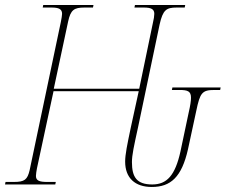

<svg xmlns="http://www.w3.org/2000/svg" viewBox="-38 -734 898 764"><path d="M566 10C641 10 685 -29 710 -140L743 -293C758 -365 766 -376 816 -376H838L840 -386H648L646 -376H676C709 -376 722 -371 722 -345C722 -332 719 -313 713 -287L680 -131C659 -36 626 0 568 0C506 0 487 -29 487 -89C487 -117 495 -153 511 -226L597 -636C610 -695 624 -704 665 -704H697L699 -714H499L497 -704H534C563 -704 576 -698 576 -679C576 -671 574 -657 570 -641L516 -381H176L233 -648C243 -695 257 -704 298 -704H332L334 -714H134L132 -704H167C196 -704 209 -698 209 -679C209 -673 207 -661 204 -646L80 -57C71 -19 60 -10 17 -10H-16L-18 0H182L184 -10H150C119 -10 105 -15 105 -34C105 -42 107 -52 109 -64L175 -371H514L483 -229C468 -158 460 -119 460 -91C460 -26 499 10 566 10Z"/></svg>

Font: Noto Serif Display Condensed Thin
Style: Italic
Weight: 100
Width: 3
Italic angle: -12°
Designer: Monotype Design Team
Foundry: Monotype Imaging Inc.
Version: Version 2.009